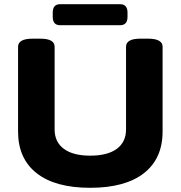

<svg xmlns="http://www.w3.org/2000/svg" viewBox="-20 -886 860 914"><path d="M409 8Q243 8 154.5 -61.5Q66 -131 66 -260V-664Q66 -682 83 -692Q100 -702 137 -702H170Q207 -702 223.5 -692Q240 -682 240 -664V-270Q240 -210 284 -177.5Q328 -145 409 -145Q492 -145 536 -177.5Q580 -210 580 -270V-664Q580 -682 596.5 -692Q613 -702 650 -702H683Q720 -702 737 -692Q754 -682 754 -664V-260Q754 -131 665 -61.5Q576 8 409 8ZM266 -766Q231 -766 231 -806V-826Q231 -866 266 -866H552Q587 -866 587 -826V-806Q587 -766 552 -766Z"/></svg>

Font: Asap Expanded ExtraBold
Style: Regular
Weight: 800
Width: 7
Designer: Pablo Cosgaya
Foundry: Omnibus-Type
Version: Version 3.001; ttfautohint (v1.8.4.7-5d5b)